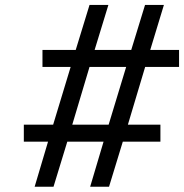

<svg xmlns="http://www.w3.org/2000/svg" viewBox="-20 -729 724 755"><path d="M244.6 -171.9 190.4 5.4H116.2L168.9 -171.9H73.7V-238.8H189L257.8 -465.8H147V-532.7H277.8L332 -709.5H406.2L352.1 -532.7H496.1L550.3 -709.5H624.5L570.8 -532.7H684.1V-465.8H550.8L482.9 -238.8H610.8V-171.9H462.9L408.7 5.4H334.5L387.2 -171.9ZM407.2 -238.8 476.1 -465.8H332L264.2 -238.8Z"/></svg>

Font: Meera Inimai
Style: Regular
Weight: 400
Version: 2.0.0+20160526